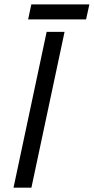

<svg xmlns="http://www.w3.org/2000/svg" viewBox="-20 -860 430 880"><path d="M42 0 193.8 -713.9H275.9L124 0ZM123.5 -839.8H389.6L374.5 -771H108.9Z"/></svg>

Font: OpenSans-Italic
Style: Italic
Weight: 400
Italic angle: -12°
Foundry: Ascender Corporation
Version: Version 1.10